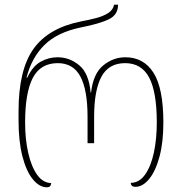

<svg xmlns="http://www.w3.org/2000/svg" viewBox="-20 -790 775 818"><path d="M180 8Q148 8 120 -26Q92 -60 75.5 -124Q59 -188 59 -278V-316Q59 -492 122.5 -581.5Q186 -671 326 -699Q359 -705 389.5 -713Q420 -721 441 -734.5Q462 -748 466 -770H483Q483 -727 444 -708Q405 -689 324 -673Q223 -652 168.5 -597.5Q114 -543 93 -459H96Q119 -508 153 -527Q187 -546 225 -546Q277 -546 318 -511.5Q359 -477 366 -396H368Q377 -476 419.5 -511Q462 -546 514 -546Q592 -546 634 -480Q676 -414 676 -268Q676 -184 659.5 -122.5Q643 -61 615.5 -27.5Q588 6 557 6Q538 6 537 -11Q573 -11 598 -46Q623 -81 635.5 -139.5Q648 -198 648 -268Q648 -398 615.5 -459.5Q583 -521 513 -521Q443 -521 412 -463Q381 -405 381 -292V-180H353V-292Q353 -407 322.5 -464Q292 -521 226 -521Q153 -521 120 -458.5Q87 -396 87 -268Q87 -196 100.5 -137.5Q114 -79 138.5 -45Q163 -11 198 -10Q197 8 180 8Z"/></svg>

Font: Noto Serif Georgian SemiCondensed Thin
Style: Regular
Weight: 100
Width: 4
Designer: Monotype Design Team, Akaki Razmadze
Foundry: Google LLC
Version: Version 2.003; ttfautohint (v1.8.4.7-5d5b)